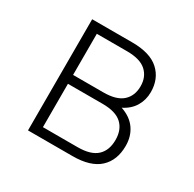

<svg xmlns="http://www.w3.org/2000/svg" viewBox="-117 -624 755 748"><g transform="rotate(30 260.0 -250.0)"><path d="M95 -500H275Q356 -500 395.5 -464Q435 -428 435 -368Q435 -333 418 -304.5Q401 -276 367 -259Q411 -244 433 -212.5Q455 -181 455 -138Q455 -73 415.5 -36.5Q376 0 295 0H95ZM139 -235V-40H295Q354 -40 381.5 -65.5Q409 -91 409 -138Q409 -184 381.5 -209.5Q354 -235 295 -235ZM139 -460V-275H275Q334 -275 361.5 -300Q389 -325 389 -368Q389 -410 361.5 -435Q334 -460 275 -460Z"/></g></svg>

Font: Retni Sans Light
Style: Regular
Weight: 300
Designer: Vitaly Kuzmin
Foundry: ParaType Ltd.
Version: Version 1.00;March 2, 2019;FontCreator 11.5.0.2425 64-bit; t